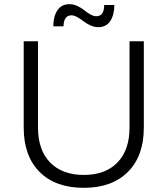

<svg xmlns="http://www.w3.org/2000/svg" viewBox="-20 -899 807 925"><path d="M530.8 -875Q530.8 -827.6 511.5 -797.9Q492.2 -768.1 453.1 -768.1Q434.1 -768.1 414.8 -777.1Q395.5 -786.1 382.3 -796.6Q369.1 -807.1 353 -816.2Q336.9 -825.2 324.2 -825.2Q304.7 -825.2 295.4 -810.8Q286.1 -796.4 286.1 -772H236.8Q236.8 -818.8 256.3 -848.9Q275.9 -878.9 314.9 -878.9Q334 -878.9 353.3 -869.9Q372.6 -860.8 385.7 -849.9Q398.9 -838.9 415 -829.8Q431.2 -820.8 443.8 -820.8Q481.9 -820.8 481.9 -875ZM163.1 -284.2Q163.1 -176.3 221.4 -116.2Q279.8 -56.2 383.8 -56.2Q487.8 -56.2 545.9 -116.2Q604 -176.3 604 -284.2V-700.2H672.9V-284.2Q672.9 -147.5 596.2 -70.8Q519.5 5.9 383.8 5.9Q247.1 5.9 170.7 -70.8Q94.2 -147.5 94.2 -284.2V-700.2H163.1Z"/></svg>

Font: Montserrat arm Light
Style: Regular
Weight: 300
Designer: Julieta Ulanovsky
Foundry: Julieta Ulanovsky
Version: Version 6.000;PS 006.000;hotconv 1.0.88;makeotf.lib2.5.64775